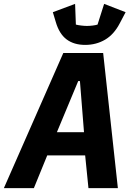

<svg xmlns="http://www.w3.org/2000/svg" viewBox="-57 -972 677 992"><path d="M400 0 383 -169H187L118 0H-37L270 -698H476L552 0ZM356 -553H347L237 -289H377ZM383 -740Q325 -740 287 -768.5Q249 -797 231 -859L216 -909L331 -952L335 -845Q346 -842 363 -840Q380 -838 392 -838Q406 -838 422 -840Q438 -842 447 -845L481 -952L592 -909L562 -852Q532 -794 486 -767Q440 -740 383 -740Z"/></svg>

Font: IBM Plex Mono
Style: Bold Italic
Weight: 700
Italic angle: -9°
Monospace: yes
Designer: Mike Abbink, Paul van der Laan, Pieter van Rosmalen
Foundry: Bold Monday
Version: Version 2.3